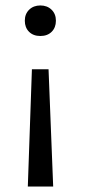

<svg xmlns="http://www.w3.org/2000/svg" viewBox="-20 -489 311 704"><path d="M185 -413Q185 -388 169.5 -372.5Q154 -357 128 -357Q102 -357 86.5 -372.5Q71 -388 71 -413Q71 -438 87 -453.5Q103 -469 128 -469Q153 -469 169 -453.5Q185 -438 185 -413ZM175 195H82L97 -235H158Z"/></svg>

Font: Ysabeau SC Medium
Style: Regular
Weight: 500
Designer: Christian Thalmann (Catharsis Fonts)
Version: Version 0.003